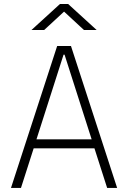

<svg xmlns="http://www.w3.org/2000/svg" viewBox="-20 -918 626 938"><path d="M33.7 0 259.3 -693.4H326.7L552.2 0H503.4L441.4 -193.4H144.5L82.5 0ZM158.2 -237.3H427.7L295.4 -650.9H290.5ZM133.8 -771.5 272.9 -898.4H313L452.1 -771.5H390.1L293 -861.3L195.8 -771.5Z"/></svg>

Font: Cascadia Mono ExtraLight
Style: Regular
Weight: 200
Monospace: yes
Designer: Aaron Bell
Foundry: Saja Typeworks
Version: Version 2404.023; ttfautohint (v1.8.4)